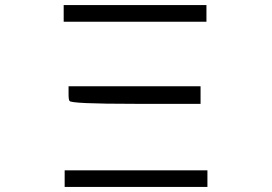

<svg xmlns="http://www.w3.org/2000/svg" viewBox="-20 -739 1087 767"><path d="M238.3 3.9V-58.6H808.6V7.8H238.3ZM253.9 -394.5H781.2V-324.2H519.5Q261.7 -324.2 257.8 -335.9Q253.9 -339.8 253.9 -363.3ZM234.4 -656.2V-718.8H804.7V-652.3H234.4Z"/></svg>

Font: 和音 by 宁静之雨，公众号njzyshare
Style: Regular
Weight: 400
Designer: Steve Matteson
Foundry: Ascender Corporation
Version: Version 6.00;June 8, 2018;FontCreator 11.0.0.2388 32-bit